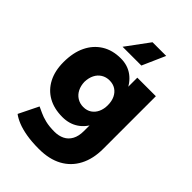

<svg xmlns="http://www.w3.org/2000/svg" viewBox="-267 -820 1142 1142"><g transform="rotate(45 304.0 -249.5)"><path d="M287 214Q226 214 180.5 206Q135 198 103 185Q71 172 50 156L111 32Q127 39 149 49.5Q171 60 203 68Q235 76 280 76Q315 76 342.5 62.5Q370 49 385.5 20.5Q401 -8 401 -51V-500H557V-57Q557 27 525 88Q493 149 433 181.5Q373 214 287 214ZM251 -19Q181 -19 130.5 -47.5Q80 -76 52.5 -129Q25 -182 25 -255Q25 -335 52.5 -392Q80 -449 130.5 -480.5Q181 -512 251 -512Q309 -512 351.5 -480.5Q394 -449 417 -391Q440 -333 440 -252Q440 -180 417 -128Q394 -76 351.5 -47.5Q309 -19 251 -19ZM297 -149Q327 -149 348.5 -163.5Q370 -178 381.5 -203Q393 -228 393 -260Q393 -294 381 -319Q369 -344 347.5 -358Q326 -372 296 -372Q267 -372 244.5 -358Q222 -344 209.5 -319Q197 -294 196 -260Q197 -228 209.5 -203Q222 -178 245 -163.5Q268 -149 297 -149ZM431 -713 367 -568H209L316 -713Z"/></g></svg>

Font: Figtree Light ExtraBold
Style: Regular
Weight: 800
Version: Version 2.001;gftools[0.9.30]